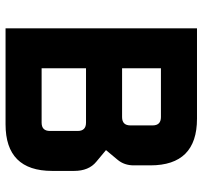

<svg xmlns="http://www.w3.org/2000/svg" viewBox="-39 -691 730 692"><g transform="rotate(90 326.0 -345.0)"><path d="M82 0V-690H408Q576 -690 576 -522V-462Q576 -428 556 -404L521 -362L563 -327Q596 -300 596 -247V-168Q596 0 428 0ZM226 -130H422Q452 -130 452 -160V-260Q452 -290 422 -290H226ZM226 -420H402Q432 -420 432 -450V-530Q432 -560 402 -560H226Z"/></g></svg>

Font: Oxanium
Style: Bold
Weight: 700
Designer: Severin Meyer
Version: Version 2.000